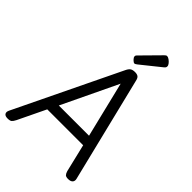

<svg xmlns="http://www.w3.org/2000/svg" viewBox="-334 -1268 1411 1411"><g transform="rotate(45 371.5 -563.0)"><path d="M29 14Q3 14 -5.5 0.5Q-14 -13 -4 -34L390 -850Q401 -873 414 -881.5Q427 -890 451 -890Q473 -890 484.5 -881Q496 -872 501 -846L701 -31Q706 -11 695 1.5Q684 14 658 14Q636 14 627.5 5.5Q619 -3 613 -23L561 -240H188L84 -24Q73 -2 63 6Q53 14 29 14ZM228 -320H542L436 -755ZM403 -931Q393 -931 379.5 -945Q366 -959 366 -969Q366 -973 367 -976.5Q368 -980 374 -986L515 -1129Q520 -1134 524.5 -1137Q529 -1140 534 -1140Q544 -1140 557 -1131Q570 -1122 579.5 -1110Q589 -1098 589 -1088Q589 -1081 586.5 -1076Q584 -1071 574 -1063L422 -941Q416 -937 411.5 -934Q407 -931 403 -931Z"/></g></svg>

Font: Playwrite GB J
Style: Italic
Weight: 400
Italic angle: -7.01216°
Designer: Veronika Burian, José Scaglione
Foundry: TypeTogether
Version: Version 1.002